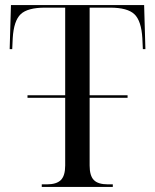

<svg xmlns="http://www.w3.org/2000/svg" viewBox="-20 -734 609 754"><path d="M144 0V-10H164Q202 -10 219 -27Q236 -44 236 -84V-350H88V-360H236V-704H157Q88 -704 61 -678Q34 -652 30 -584L28 -541H18L23 -714H546L551 -541H541L539 -584Q535 -652 508 -678Q481 -704 412 -704H332V-360H481V-350H332V-84Q332 -44 348.5 -27Q365 -10 404 -10H423V0Z"/></svg>

Font: Noto Serif Display SemiCondensed
Style: Regular
Weight: 400
Width: 4
Designer: Monotype Design Team
Foundry: Monotype Imaging Inc.
Version: Version 2.009